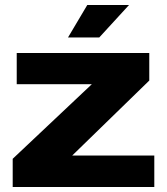

<svg xmlns="http://www.w3.org/2000/svg" viewBox="-20 -748 669 768"><path d="M252 -598.1 329.1 -728H496.1L377 -598.1ZM30.8 0V-112.8L347.2 -411.1H46.9V-536.1H577.1V-425.8L269 -126H597.2V0Z"/></svg>

Font: Hubot Sans Expanded
Style: Bold
Weight: 700
Width: 7
Designer: Deni Anggara
Foundry: GitHub
Version: Version 1.001;gftools[0.9.31]